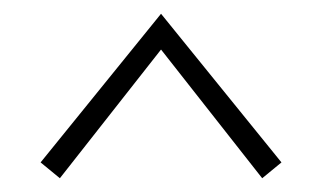

<svg xmlns="http://www.w3.org/2000/svg" viewBox="-20 -684 468 279"><path d="M67 -425 39 -448 214 -664 389 -448 361 -425 214 -612Z"/></svg>

Font: Ysabeau Infant ExtraLight
Style: Regular
Weight: 250
Designer: Christian Thalmann (Catharsis Fonts)
Version: Version 2.001;gftools[0.9.30]; featfreeze: ss01,ss02,lnum